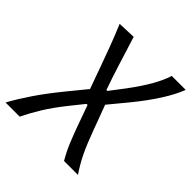

<svg xmlns="http://www.w3.org/2000/svg" viewBox="-237 -638 969 969"><g transform="rotate(45 247.0 -154.0)"><path d="M-52 192Q-22 137.5 19 76.8Q60 16 120.5 -58.5L201.5 -157.5L166 -256.5Q144.5 -316 122 -376.8Q99.5 -437.5 74.5 -496L171 -499.5Q181.5 -467 194.5 -424.8Q207.5 -382.5 220.2 -342.2Q233 -302 242 -275L263.5 -212.5H270L329.5 -290.5Q377.5 -355 406 -405.8Q434.5 -456.5 446.5 -496H546Q527 -445.5 487.5 -383.5Q448 -321.5 394 -255.5L311.5 -155.5L363 -17Q388.5 52.5 411.5 100Q434.5 147.5 465 192H365.5Q340 148.5 321.5 103Q303 57.5 287.5 14L249.5 -92H242L183.5 -19Q134.5 42.5 103 94Q71.5 145.5 49 192Z"/></g></svg>

Font: Commissioner Flair
Style: Italic
Weight: 400
Italic angle: -12°
Designer: Kostas Bartsokas
Foundry: Kostas Bartsokas
Version: Version 1.000; ttfautohint (v1.8.3)